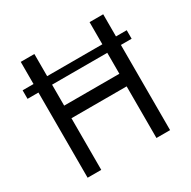

<svg xmlns="http://www.w3.org/2000/svg" viewBox="-153 -828 970 976"><g transform="rotate(-30 332.0 -340.0)"><path d="M90 0V-500H26V-550H90V-680H170V-550H494V-680H574V-550H637V-500H574V0H494V-303H170V0ZM170 -377H494V-500H170Z"/></g></svg>

Font: Imprima
Style: Regular
Weight: 400
Designer: Eduardo Tunni
Foundry: Eduardo Tunni
Version: Version 1.002; ttfautohint (v1.8.4.7-5d5b);gftools[0.9.23]